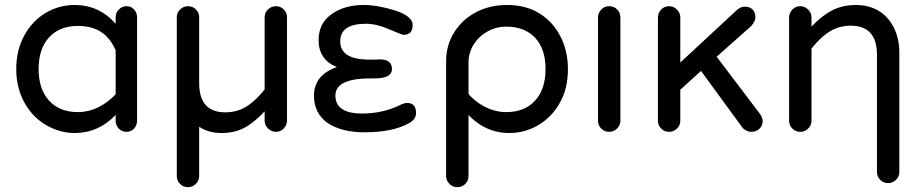

<svg xmlns="http://www.w3.org/2000/svg" viewBox="-20 -529 3740 779"><path d="M168.9 -20.5Q112.3 -52.7 79.1 -112.8Q45.9 -172.9 45.9 -249Q45.9 -327.1 80.1 -387.7Q112.3 -445.3 166 -477.1Q219.7 -508.8 283.2 -508.8Q381.8 -508.8 449.2 -432.6V-459Q449.2 -477.5 462.4 -490.7Q475.6 -503.9 494.1 -503.9Q511.7 -503.9 523.9 -490.7Q536.1 -477.5 536.1 -459V-39.1Q536.1 -20.5 523.9 -7.3Q511.7 5.9 493.2 5.9Q474.6 5.9 461.9 -7.3Q449.2 -20.5 449.2 -39.1V-62.5Q378.9 10.7 283.2 10.7Q223.6 10.7 168.9 -20.5ZM449.2 -146.5V-325.2Q426.8 -376 389.2 -399.9Q351.6 -423.8 295.9 -423.8Q221.7 -423.8 179.2 -377.4Q136.7 -331.1 136.7 -249Q136.7 -167 179.2 -120.6Q221.7 -74.2 295.9 -74.2Q338.9 -74.2 377.9 -93.3Q417 -112.3 449.2 -146.5Z M697.3 185.5V-459Q697.3 -477.5 710.9 -490.7Q724.6 -503.9 743.2 -503.9Q761.7 -503.9 774.9 -490.7Q788.1 -477.5 788.1 -459V-191.4Q788.1 -73.2 894.5 -73.2Q940.4 -73.2 978 -95.7Q1015.6 -118.2 1053.7 -166V-459Q1053.7 -477.5 1067.4 -490.7Q1081.1 -503.9 1099.6 -503.9Q1118.2 -503.9 1131.3 -490.7Q1144.5 -477.5 1144.5 -459V-40Q1144.5 -21.5 1131.3 -7.8Q1118.2 5.9 1099.6 5.9Q1081.1 5.9 1067.4 -7.8Q1053.7 -21.5 1053.7 -40V-77.1Q1010.7 -31.2 971.2 -10.3Q931.6 10.7 877.9 10.7Q827.1 10.7 788.1 -14.6V185.5Q788.1 204.1 774.4 217.3Q760.7 230.5 742.2 230.5Q723.6 230.5 710.4 217.3Q697.3 204.1 697.3 185.5Z M1308.6 -30.3Q1253.9 -70.3 1253.9 -140.6Q1253.9 -224.6 1346.7 -256.8L1342.8 -258.8Q1308.6 -272.5 1290.5 -300.3Q1272.5 -328.1 1272.5 -365.2Q1272.5 -433.6 1324.2 -470.7Q1377 -508.8 1455.1 -508.8Q1511.7 -508.8 1584 -486.3Q1654.3 -462.9 1654.3 -427.7Q1654.3 -387.7 1617.2 -387.7Q1611.3 -387.7 1558.6 -410.2Q1507.8 -432.6 1464.8 -432.6Q1360.4 -432.6 1360.4 -361.3Q1360.4 -287.1 1478.5 -287.1H1497.1L1520.5 -288.1Q1570.3 -288.1 1570.3 -249Q1570.3 -210 1497.1 -210.9Q1340.8 -213.9 1340.8 -141.6Q1340.8 -68.4 1449.2 -68.4Q1531.2 -68.4 1600.6 -101.6Q1619.1 -111.3 1631.8 -111.3Q1668 -111.3 1668 -70.3Q1668 -43.9 1637.7 -28.3Q1572.3 7.8 1458 7.8Q1366.2 7.8 1308.6 -30.3Z M1790 184.6V-280.3Q1790 -345.7 1822.8 -397.9Q1855.5 -450.2 1911.6 -479.5Q1967.8 -508.8 2036.1 -508.8Q2109.4 -508.8 2162.1 -478.5Q2218.8 -446.3 2251.5 -385.7Q2284.2 -325.2 2284.2 -249Q2284.2 -168 2251 -111.3Q2218.8 -53.7 2164.1 -21.5Q2109.4 10.7 2046.9 10.7Q1943.4 10.7 1870.1 -74.2L1871.1 -158.2Q1905.3 -117.2 1947.3 -95.7Q1989.3 -74.2 2034.2 -74.2Q2108.4 -74.2 2150.9 -120.6Q2193.4 -167 2193.4 -249Q2193.4 -331.1 2150.9 -376Q2108.4 -420.9 2034.2 -420.9Q1993.2 -420.9 1958 -401.4Q1922.9 -381.8 1901.9 -348.6Q1880.9 -315.4 1880.9 -275.4V184.6Q1880.9 204.1 1867.7 217.3Q1854.5 230.5 1835 230.5Q1816.4 230.5 1803.2 216.8Q1790 203.1 1790 184.6Z M2406.2 -39.1V-458Q2406.2 -476.6 2419.4 -490.2Q2432.6 -503.9 2451.2 -503.9Q2470.7 -503.9 2483.9 -490.7Q2497.1 -477.5 2497.1 -458V-39.1Q2497.1 -20.5 2483.4 -7.3Q2469.7 5.9 2451.2 5.9Q2432.6 5.9 2419.4 -7.3Q2406.2 -20.5 2406.2 -39.1Z M2649.4 -39.1V-458Q2649.4 -476.6 2662.6 -490.2Q2675.8 -503.9 2694.3 -503.9Q2712.9 -503.9 2726.6 -490.2Q2740.2 -476.6 2740.2 -458V-275.4L2970.7 -489.3Q2986.3 -502 3001 -502Q3022.5 -502 3033.7 -490.2Q3044.9 -478.5 3044.9 -458Q3044.9 -443.4 3028.3 -423.8L2887.7 -298.8L3064.5 -65.4Q3074.2 -51.8 3074.2 -38.1Q3074.2 -18.6 3061 -6.3Q3047.9 5.9 3028.3 5.9Q3018.6 5.9 3008.3 1Q2998 -3.9 2991.2 -12.7L2824.2 -241.2L2740.2 -165V-39.1Q2740.2 -20.5 2726.6 -7.3Q2712.9 5.9 2694.3 5.9Q2675.8 5.9 2662.6 -7.3Q2649.4 -20.5 2649.4 -39.1Z M3538.1 168.9V-306.6Q3538.1 -424.8 3431.6 -424.8Q3385.7 -424.8 3348.1 -402.3Q3310.5 -379.9 3272.5 -332V-39.1Q3272.5 -20.5 3258.8 -7.3Q3245.1 5.9 3226.6 5.9Q3208 5.9 3194.8 -7.3Q3181.6 -20.5 3181.6 -39.1V-458Q3181.6 -476.6 3194.8 -490.2Q3208 -503.9 3226.6 -503.9Q3245.1 -503.9 3258.8 -490.2Q3272.5 -476.6 3272.5 -458V-420.9Q3314.5 -465.8 3356.9 -487.3Q3399.4 -508.8 3453.1 -508.8Q3505.9 -508.8 3547.9 -483.4Q3586.9 -458 3607.9 -414.1Q3628.9 -370.1 3628.9 -316.4V168.9Q3628.9 187.5 3615.2 200.7Q3601.6 213.9 3583 213.9Q3564.5 213.9 3551.3 200.7Q3538.1 187.5 3538.1 168.9Z"/></svg>

Font: jf-openhuninn-2.1
Style: Regular
Weight: 400
Designer: [Kosugi Maru]
Designed by MOTOYA      

[Varela Round]
Joe Prince (Latin component); Avraham Cornfeld (Hebrew component)
Foundry: justfont Co., Ltd.
Version: 2.1